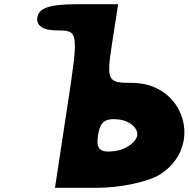

<svg xmlns="http://www.w3.org/2000/svg" viewBox="-20 -945 899 915"><path d="M158 -862C152 -822 185 -800 252 -800C355 -800 356 -796 299 -425L242 -50H442C554 -50 685 -78 743 -114C952 -247 860 -550 610 -550C491 -550 487 -559 514 -738L543 -925H355C217 -925 165 -908 158 -862ZM634 -300C629 -267 579 -232 528 -225C456 -216 437 -234 447 -300C457 -366 481 -384 551 -375C600 -368 639 -333 634 -300Z"/></svg>

Font: Hussar Skorodowane
Style: Ky
Weight: 700
Foundry: Cannot Into Space Fonts
Version: Version 0.892